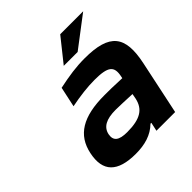

<svg xmlns="http://www.w3.org/2000/svg" viewBox="-186 -815 958 958"><g transform="rotate(-45 293.0 -335.5)"><path d="M386 -509C326 -509 272 -501 201 -486L178 -379C238 -391 296 -398 344 -398C440 -398 464 -378 451 -316L449 -306C391 -309 349 -309 326 -309C174 -309 94 -260 72 -154C49 -44 102 9 230 9C294 9 347 -6 388 -46H394L384 0H516L576 -284C610 -445 562 -509 386 -509ZM203 -157C212 -198 247 -218 314 -218C337 -218 380 -216 429 -214L424 -187C411 -127 371 -98 276 -98C218 -98 195 -116 203 -157ZM286 -556H384L547 -680H385Z"/></g></svg>

Font: LT Wave Text Bold Italic
Style: Regular
Weight: 700
Designer: Daniel Lyons
Version: Version 2.5 (Glyphs App)